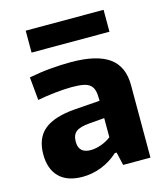

<svg xmlns="http://www.w3.org/2000/svg" viewBox="-112 -838 811 931"><g transform="rotate(-15 293.0 -373.0)"><path d="M188 5Q111 5 71 -35.5Q31 -76 31 -149Q31 -231 81 -272Q131 -313 237 -321L362 -330V-336Q362 -363 357.5 -380.5Q353 -398 341 -409Q329 -420 307 -424.5Q285 -429 249 -429Q212 -429 165.5 -424Q119 -419 76 -411L65 -527Q122 -538 174.5 -542.5Q227 -547 275 -547Q405 -547 467 -502.5Q529 -458 529 -364V0H392L377 -66H368Q328 -30 282 -12.5Q236 5 188 5ZM259 -110Q285 -110 313.5 -120.5Q342 -131 362 -147V-243L288 -237Q238 -233 218.5 -217.5Q199 -202 199 -168Q199 -110 259 -110ZM104 -751H495V-641H104Z"/></g></svg>

Font: Encode Sans Normal
Style: Bold
Weight: 700
Designer: Pablo Impallari, Andres Torresi
Foundry: Pablo Impallari, Andres Torresi
Version: Version 1.000; ttfautohint (v1.00) -l 8 -r 50 -G 200 -x 14 -